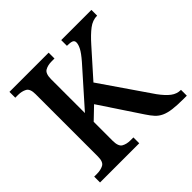

<svg xmlns="http://www.w3.org/2000/svg" viewBox="-175 -892 1070 1070"><g transform="rotate(-45 359.5 -357.0)"><path d="M35 0V-46H57Q86 -46 107.5 -57Q129 -68 129 -110V-603Q129 -645 107.5 -656.5Q86 -668 57 -668H35V-714H344V-668H321Q291 -668 270 -656Q249 -644 249 -599V-333L439 -547Q471 -584 482.5 -606.5Q494 -629 494 -645Q494 -659 482 -664Q470 -669 443 -669V-714H681V-669Q645 -669 613 -644.5Q581 -620 543 -577L403 -420L605 -126Q635 -85 661 -65.5Q687 -46 717 -46H719V0H694Q642 0 608 -4.5Q574 -9 551.5 -19.5Q529 -30 513 -47.5Q497 -65 480 -91L320 -332L249 -264V-115Q249 -70 270 -58Q291 -46 321 -46H344V0Z"/></g></svg>

Font: Noto Serif Khojki Medium
Style: Regular
Weight: 500
Version: Version 2.003